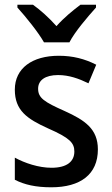

<svg xmlns="http://www.w3.org/2000/svg" viewBox="-20 -786 474 816"><path d="M167 -606H275C298 -651 353 -715 388 -754V-766H322C288 -740 254 -713 220 -675C188 -711 151 -744 120 -766H54V-754C90 -714 142 -650 167 -606ZM396 -151C396 -238 341 -275 255 -314C167 -353 142 -370 142 -409C142 -445 172 -467 227 -467C273 -467 315 -452 356 -432L389 -511C340 -536 289 -549 230 -549C117 -549 43 -496 43 -405C43 -317 94 -281 185 -240C276 -200 296 -179 296 -142C296 -100 265 -73 199 -73C144 -73 85 -93 43 -116V-22C84 -1 132 10 198 10C322 10 396 -45 396 -151Z"/></svg>

Font: Noto Sans Gujarati SemiCondensed Medium
Style: Regular
Weight: 500
Width: 4
Designer: Jelle Bosma - Monotype Design Team, Universal Thirst
Foundry: Monotype Imaging Inc.
Version: Version 2.106